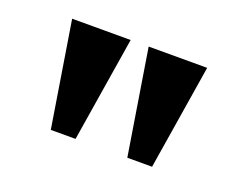

<svg xmlns="http://www.w3.org/2000/svg" viewBox="-59 -814 604 481"><g transform="rotate(20 243.0 -574.0)"><path d="M108 -434 63 -714H219L174 -434ZM312 -434 267 -714H423L378 -434Z"/></g></svg>

Font: Noto Serif Hebrew Condensed ExtraBold
Style: Regular
Weight: 800
Width: 3
Designer: Monotype Design Team
Foundry: Monotype Imaging Inc.
Version: Version 2.004; ttfautohint (v1.8.4.7-5d5b)